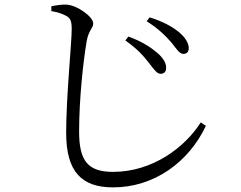

<svg xmlns="http://www.w3.org/2000/svg" viewBox="-20 -767 1040 830"><path d="M674 -448C688 -448 698 -456 698 -471C700 -493 686 -517 657 -541C631 -563 591 -589 535 -609L522 -592C573 -556 599 -527 623 -496C645 -468 658 -448 674 -448ZM773 -534C787 -534 796 -543 796 -558C796 -582 780 -607 750 -631C725 -651 685 -674 627 -692L614 -675C663 -645 697 -611 722 -582C745 -553 756 -534 773 -534ZM267 -698C284 -688 290 -677 290 -641C290 -583 266 -348 266 -193C266 -22 335 43 469 43C646 43 796 -66 870 -223L848 -238C781 -132 641 -24 469 -24C359 -24 322 -72 322 -199C322 -335 339 -497 355 -591C364 -638 383 -645 383 -666C383 -694 314 -745 267 -747C249 -748 228 -745 202 -740V-719C228 -715 251 -707 267 -698Z"/></svg>

Font: Source Han Serif
Style: Regular
Weight: 400
Designer: Ryoko NISHIZUKA 西塚涼子 (kana & ideographs); Frank Grießhammer (Latin, Greek & Cyrillic); Wenlong ZHANG 张文龙 (bopomofo); San
Foundry: Adobe Systems Incorporated
Version: Version 1.001;PS 1.001;hotconv 16.6.54;makeotf.lib2.5.65590